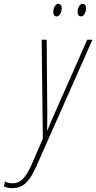

<svg xmlns="http://www.w3.org/2000/svg" viewBox="-135 -732 499 995"><path d="M285 -647C302 -647 311 -673 311 -689C311 -704 304 -712 293 -712C276 -712 267 -687 267 -670C267 -655 274 -647 285 -647ZM159 -647C176 -647 185 -673 185 -689C185 -704 178 -712 167 -712C150 -712 141 -687 141 -670C141 -655 148 -647 159 -647ZM-73 243C-14 243 18 210 55 126L344 -526H317L148 -144C138 -122 123 -87 111 -57H109C110 -85 110 -119 110 -141L107 -526H81L87 -13L30 118C-2 192 -29 218 -71 218C-88 218 -100 214 -109 208L-115 233C-108 238 -93 243 -73 243Z"/></svg>

Font: Noto Sans ExtraCondensed Thin
Style: Italic
Weight: 100
Width: 2
Italic angle: -12°
Designer: Monotype Design Team
Foundry: Monotype Imaging Inc.
Version: Version 2.013